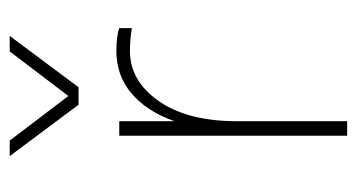

<svg xmlns="http://www.w3.org/2000/svg" viewBox="-190 -546 736 396"><g transform="rotate(-90 178.0 -348.0)"><path d="M96 0V-470H126V-356Q146 -413 183 -444.5Q220 -476 271 -476Q285 -476 297.5 -474.5Q310 -473 318 -470V-444Q306 -446 294.5 -447Q283 -448 271 -448Q209 -448 167.5 -388.5Q126 -329 126 -227V0ZM160 -554 54 -696H86L178 -575L270 -696H302L196 -554Z"/></g></svg>

Font: Gantari Thin
Style: Regular
Weight: 250
Designer: Anugrah Pasau
Foundry: Lafontype
Version: Version 1.000